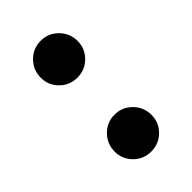

<svg xmlns="http://www.w3.org/2000/svg" viewBox="-167 -561 634 634"><g transform="rotate(-45 150.0 -243.5)"><path d="M64 -415Q64 -451 89 -476.5Q114 -502 150 -502Q186 -502 211 -476.5Q236 -451 236 -415Q236 -380 211 -355Q186 -330 150 -330Q114 -330 89 -355Q64 -380 64 -415ZM64 -70Q64 -106 89 -131.5Q114 -157 150 -157Q186 -157 211 -131.5Q236 -106 236 -70Q236 -35 211 -10Q186 15 150 15Q114 15 89 -10Q64 -35 64 -70Z"/></g></svg>

Font: DeepMind Serif Display
Style: Regular
Weight: 800
Designer: Frank Grießhammer / Modifications: Colophon Foundry
Foundry: Colophon Foundry
Version: Version 5.002